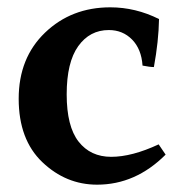

<svg xmlns="http://www.w3.org/2000/svg" viewBox="-20 -538 490 524"><path d="M245 -34Q160 -34 95.5 -95.5Q31 -157 31 -268.5Q31 -380 103 -449Q175 -518 281 -518Q350 -518 414 -486Q413 -426 400 -355Q389 -355 369 -359Q366 -404 340.5 -430Q315 -456 277 -456Q225 -456 193.5 -412Q162 -368 162 -280.5Q162 -193 194.5 -151.5Q227 -110 283.5 -110Q340 -110 413 -144L432 -116Q350 -34 245 -34Z"/></svg>

Font: Halant SemiBold
Style: Regular
Weight: 600
Designer: Hitesh Malaviya (Devanagari), Satya Rajpurohit (Latin)
Foundry: Indian Type Foundry
Version: Version 1.101;PS 1.0;hotconv 1.0.78;makeotf.lib2.5.61930; tt